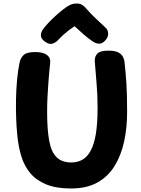

<svg xmlns="http://www.w3.org/2000/svg" viewBox="-20 -1064 801 1092"><path d="M91 -707Q97 -735 115 -751.5Q133 -768 181 -768Q226 -768 248 -750.5Q270 -733 265 -702Q263 -689 260.5 -660Q258 -631 255 -591.5Q252 -552 250 -510Q248 -468 248 -429Q248 -329 259.5 -265Q271 -201 301 -170.5Q331 -140 387 -140Q421 -140 448.5 -155.5Q476 -171 495.5 -206.5Q515 -242 525 -301.5Q535 -361 535 -451Q535 -527 529 -592.5Q523 -658 519 -716Q518 -744 534.5 -760Q551 -776 595 -776Q633 -776 652.5 -766Q672 -756 680 -739.5Q688 -723 689 -704Q692 -675 694.5 -647.5Q697 -620 699 -588.5Q701 -557 702 -518Q703 -479 703 -427Q703 -338 686 -259.5Q669 -181 632 -120.5Q595 -60 534 -26Q473 8 384 8Q300 8 243.5 -15Q187 -38 152.5 -79Q118 -120 101 -176Q84 -232 78 -299Q74 -338 72 -389.5Q70 -441 71 -497.5Q72 -554 77 -608.5Q82 -663 91 -707ZM312 -838Q300 -824 281 -816.5Q262 -809 239 -825Q217 -839 213.5 -856Q210 -873 221 -892Q235 -913 256.5 -935.5Q278 -958 300.5 -978Q323 -998 340 -1011Q360 -1027 377.5 -1035.5Q395 -1044 416 -1044Q438 -1044 451.5 -1033.5Q465 -1023 476 -1009Q497 -985 522 -961.5Q547 -938 580 -907Q594 -895 595 -873.5Q596 -852 578 -833Q560 -814 542.5 -815.5Q525 -817 511 -826Q486 -842 455.5 -868.5Q425 -895 404 -915Q387 -904 371.5 -892Q356 -880 341.5 -867Q327 -854 312 -838Z"/></svg>

Font: Playpen Sans
Style: Bold
Weight: 700
Designer: Laura Meseguer, Veronika Burian, José Scaglione
Foundry: TypeTogether
Version: Version 1.001